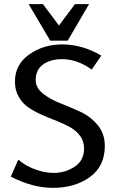

<svg xmlns="http://www.w3.org/2000/svg" viewBox="-20 -893 556 925"><path d="M32 -42 68 -124Q101 -95 148 -77.5Q195 -60 238 -60Q295 -60 340 -90Q385 -120 385 -177Q385 -212 366.5 -237.5Q348 -263 319 -279.5Q290 -296 254 -310Q218 -324 182.5 -339.5Q147 -355 118 -374.5Q89 -394 70.5 -426Q52 -458 52 -500Q52 -582 120.5 -630.5Q189 -679 280 -679Q377 -679 468 -625L422 -558Q352 -608 279 -608Q223 -608 187.5 -582.5Q152 -557 152 -508Q152 -470 186.5 -442.5Q221 -415 269.5 -396Q318 -377 367 -354.5Q416 -332 450.5 -290.5Q485 -249 485 -190Q485 -92 413 -40Q341 12 235 12Q137 12 32 -42ZM306 -697H222L118 -873H187L264 -770L341 -873H409Z"/></svg>

Font: Rosario
Style: Regular
Weight: 400
Designer: Hector Gatti
Foundry: Omnibus-Type
Version: Version 1.004